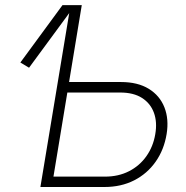

<svg xmlns="http://www.w3.org/2000/svg" viewBox="-20 -748 746 768"><path d="M96.2 -477.1 61.5 -498 230 -727.5H280.3ZM241.7 -419.9H463.9Q530.8 -419.9 575 -392.8Q619.1 -365.7 637.7 -318.6Q656.2 -271.5 646.5 -211.9Q636.2 -148.9 602.5 -101.1Q568.8 -53.2 516.6 -26.6Q464.4 0 397.5 0H141.6L262.2 -727.5H307.1L193.8 -41.5H399.9Q453.6 -41.5 495.8 -63Q538.1 -84.5 565.4 -123Q592.8 -161.6 601.1 -211.4Q609.4 -259.3 595.7 -296.9Q582 -334.5 548.1 -356.2Q514.2 -377.9 460.4 -377.9H234.9Z"/></svg>

Font: Inter 20pt ExtraLight
Style: Italic
Weight: 250
Italic angle: -9.3988°
Version: Version 4.001;git-66647c0bb